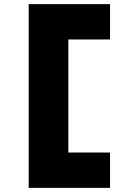

<svg xmlns="http://www.w3.org/2000/svg" viewBox="-20 -720 623 930"><path d="M119 190V-700H513V-529H305L311 -537V31L301 19H513V190Z"/></svg>

Font: Lexend Giga ExtraBold
Style: Regular
Weight: 800
Designer: Bonnie Shaver-Troup, Thomas Jockin
Foundry: Lexend
Version: Version 1.007